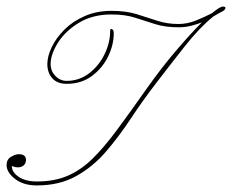

<svg xmlns="http://www.w3.org/2000/svg" viewBox="-90 -555 706 584"><path d="M588 -535Q592 -535 594 -534Q595 -534 595 -533Q596 -531 595.5 -529.5Q595 -528 595 -528Q593 -524 588 -521Q583 -519 575.5 -514.5Q568 -510 559 -505Q517 -471 473.5 -416Q430 -361 384 -301Q344 -249 308 -194.5Q272 -140 232.5 -94Q193 -48 142 -19.5Q91 9 22 9Q-19 9 -44.5 -11Q-70 -31 -70 -53Q-70 -70 -56.5 -78Q-43 -86 -33 -86Q-11 -86 -11 -69Q-11 -58 -18 -52Q-25 -46 -35 -46Q-42 -46 -46.5 -47.5Q-51 -49 -54 -50Q-54 -31 -33 -17Q-12 -3 22 -3Q75 -3 115 -20Q155 -37 190.5 -71.5Q226 -106 266 -160Q306 -214 358 -288Q402 -350 446 -401.5Q490 -453 524 -487Q509 -481 491 -476.5Q473 -472 453 -472Q413 -472 382.5 -481.5Q352 -491 321.5 -501Q291 -511 249 -511Q192 -511 150.5 -486Q109 -461 86.5 -425.5Q64 -390 64 -360Q64 -339 78.5 -324Q93 -309 113 -309Q151 -309 181 -332Q211 -355 228 -390Q245 -425 245 -460Q245 -469 250.5 -466.5Q256 -464 256 -454Q256 -418 238.5 -382.5Q221 -347 189 -323.5Q157 -300 113 -300Q84 -300 69 -317Q54 -334 54 -360Q54 -384 67.5 -412Q81 -440 106 -465Q131 -490 167.5 -506Q204 -522 249 -522Q293 -522 325.5 -512Q358 -502 388 -492Q418 -482 453 -482Q480 -482 507 -493Q534 -504 555 -515Q579 -535 588 -535Z"/></svg>

Font: Kapakana Light
Style: Regular
Weight: 300
Designer: Kyosuke Nagai
Version: Version 1.000